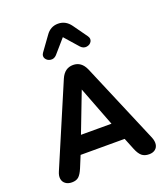

<svg xmlns="http://www.w3.org/2000/svg" viewBox="-168 -1072 1052 1199"><g transform="rotate(-20 357.5 -472.5)"><path d="M48 -83.4 275.5 -617.7Q289.1 -648.9 309.7 -663.7Q330.2 -678.4 358.3 -678.4Q385.6 -678.4 406 -663.7Q426.5 -648.9 440.1 -617.7L666.6 -83.4Q677 -57.6 674.2 -36.7Q671.4 -15.8 655.9 -3.7Q640.3 8.4 615.7 8.4Q585.2 8.4 567.1 -6.8Q549.1 -22.1 535.4 -55.6L487.4 -174.5L550.4 -134.4H168.8L227.4 -174.5L178.4 -55.6Q163.5 -20.3 147.3 -5.9Q131 8.4 102.6 8.4Q76.9 8.4 60.3 -3.9Q43.6 -16.3 40.2 -37Q36.8 -57.8 48 -83.4ZM241.7 -214.4 212.4 -251.5H501.4L473 -214.4L357.3 -515.6ZM209.4 -815.5 276.5 -908.3Q307 -952.8 358.1 -952.8Q408.4 -952.8 440.5 -908.3L506.8 -815.5Q521 -795.7 510.9 -777.8Q500.7 -760 478.4 -756.7Q456 -753.4 438.4 -772L358.1 -863.3L278.6 -772Q261 -753.4 238.6 -756.7Q216.3 -760 205.7 -777.8Q195.2 -795.7 209.4 -815.5Z"/></g></svg>

Font: SN Pro Thin
Style: Regular
Weight: 200
Designer: Tobias Whetton
Foundry: Supernotes
Version: Version 1.003;Glyphs 3.3 (3324)